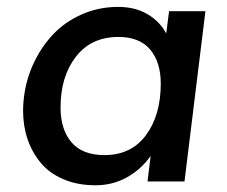

<svg xmlns="http://www.w3.org/2000/svg" viewBox="-20 -534 667 565"><path d="M261.2 11.2Q208 11.2 166.5 -6.6Q125 -24.4 99.6 -55.2Q74.2 -85.9 61 -124.8Q47.9 -163.6 47.9 -208.5Q47.9 -226.1 50.3 -247.1Q56.6 -299.8 78.9 -347.7Q101.1 -395.5 136 -432.6Q170.9 -469.7 220.7 -491.7Q270.5 -513.7 327.6 -513.7Q377.4 -513.7 413.8 -492.4Q450.2 -471.2 469.2 -435.5L477.5 -501H584.5L522.9 0H414.1L423.3 -75.2Q396 -36.1 354 -12.5Q312 11.2 261.2 11.2ZM453.1 -288.1Q453.1 -351.1 421.9 -388.2Q390.6 -425.3 328.6 -425.3Q248.5 -425.3 203.4 -367.2Q158.2 -309.1 158.2 -217.3Q158.2 -153.3 190.2 -115.5Q222.2 -77.6 287.6 -77.6Q366.2 -77.6 409.7 -136.5Q453.1 -195.3 453.1 -288.1Z"/></svg>

Font: Muli
Style: Semi-BoldItalic
Weight: 600
Italic angle: -7°
Designer: Vernon Adams
Foundry: newtypography
Version: Version 2.0; ttfautohint (v1.00rc1.2-2d82) -l 8 -r 50 -G 200